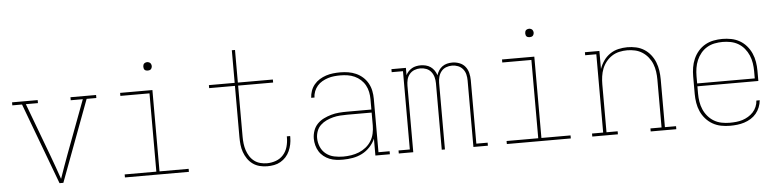

<svg xmlns="http://www.w3.org/2000/svg" viewBox="-45 -964 4890 1202"><g transform="rotate(-5 2400.0 -363.5)"><path d="M288 0 97 -511H36V-530H197V-511H121L246 -177Q260 -139 273.5 -101.5Q287 -64 300 -26Q313 -64 326.5 -101.5Q340 -139 354 -177L479 -511H403V-530H564V-511H503L312 0Z M699 0V-19H898V-511H715V-530H918V-19H1101V0ZM900 -654Q895 -654 889.5 -655.5Q884 -657 880.5 -660.5Q877 -664 875.5 -669.5Q874 -675 874 -680Q874 -685 875.5 -690.5Q877 -696 880.5 -699.5Q884 -703 889.5 -705Q895 -707 900 -707Q905 -707 910.5 -705Q916 -703 919.5 -699.5Q923 -696 925 -690.5Q927 -685 927 -680Q927 -675 925 -669.5Q923 -664 919.5 -660.5Q916 -657 910.5 -655.5Q905 -654 900 -654Z M1593 8Q1569 8 1545.5 2Q1522 -4 1502.5 -18Q1483 -32 1469.5 -52Q1456 -72 1448 -94.5Q1440 -117 1437.5 -141Q1435 -165 1435 -189V-511H1273V-530H1435V-735H1455V-530H1675V-511H1455V-189Q1455 -168 1457.5 -146.5Q1460 -125 1466.5 -105Q1473 -85 1484.5 -66.5Q1496 -48 1513 -35Q1530 -22 1551 -16.5Q1572 -11 1593 -11Q1622 -11 1649.5 -21Q1677 -31 1696 -52.5Q1715 -74 1723 -102.5Q1731 -131 1731 -159Q1731 -162 1731 -164Q1731 -166 1731 -168H1752Q1752 -165 1752 -163Q1752 -161 1752 -158Q1752 -137 1747.5 -115.5Q1743 -94 1734 -74Q1725 -54 1710.5 -38Q1696 -22 1677 -11Q1658 0 1636.5 4Q1615 8 1593 8Z M2069 8Q2048 8 2026.5 5.5Q2005 3 1985 -5Q1965 -13 1948 -26.5Q1931 -40 1920 -58Q1909 -76 1903.5 -97Q1898 -118 1898 -139Q1898 -164 1906.5 -188.5Q1915 -213 1932.5 -231Q1950 -249 1972.5 -260Q1995 -271 2019.5 -278Q2044 -285 2069 -287Q2094 -289 2119 -289H2273V-355Q2273 -377 2268.5 -399.5Q2264 -422 2253 -442Q2242 -462 2225 -477.5Q2208 -493 2187 -502.5Q2166 -512 2143.5 -515.5Q2121 -519 2098 -519Q2078 -519 2058.5 -517Q2039 -515 2020 -509Q2001 -503 1983.5 -493Q1966 -483 1953 -468Q1940 -453 1932.5 -434Q1925 -415 1925 -395H1904Q1905 -417 1912.5 -438.5Q1920 -460 1934.5 -477.5Q1949 -495 1968.5 -507Q1988 -519 2009.5 -526Q2031 -533 2053.5 -535.5Q2076 -538 2098 -538Q2124 -538 2149 -534Q2174 -530 2197.5 -519.5Q2221 -509 2240 -492Q2259 -475 2271.5 -452.5Q2284 -430 2289 -405Q2294 -380 2294 -355V-19H2364V0H2273V-106Q2261 -78 2239 -54.5Q2217 -31 2189.5 -17Q2162 -3 2131 2.5Q2100 8 2069 8ZM2072 -11Q2097 -11 2122.5 -15Q2148 -19 2171.5 -28.5Q2195 -38 2215 -54Q2235 -70 2248.5 -91.5Q2262 -113 2267.5 -138.5Q2273 -164 2273 -189V-270H2119Q2097 -270 2074.5 -268.5Q2052 -267 2030.5 -261.5Q2009 -256 1988.5 -246.5Q1968 -237 1951.5 -221.5Q1935 -206 1927 -184.5Q1919 -163 1919 -141Q1919 -112 1930.5 -85Q1942 -58 1964.5 -40.5Q1987 -23 2015.5 -17Q2044 -11 2072 -11Z M2420 0V-19H2491V-511H2420V-530H2511V-484Q2517 -497 2527 -507.5Q2537 -518 2549 -525Q2561 -532 2575.5 -535Q2590 -538 2604 -538Q2620 -538 2636.5 -534Q2653 -530 2666.5 -520.5Q2680 -511 2689.5 -497Q2699 -483 2704 -467Q2709 -483 2718 -497Q2727 -511 2740.5 -520.5Q2754 -530 2770 -534Q2786 -538 2803 -538Q2826 -538 2848 -529.5Q2870 -521 2884 -503.5Q2898 -486 2903.5 -463.5Q2909 -441 2909 -418V-19H2980V0H2889V-418Q2889 -437 2884.5 -456Q2880 -475 2867.5 -490Q2855 -505 2837 -512Q2819 -519 2800 -519Q2780 -519 2762 -512Q2744 -505 2732 -490Q2720 -475 2715 -456Q2710 -437 2710 -418V0H2690V-418Q2690 -437 2685 -456Q2680 -475 2668 -490Q2656 -505 2638 -512Q2620 -519 2600 -519Q2581 -519 2563 -512Q2545 -505 2532.5 -490Q2520 -475 2515.5 -456Q2511 -437 2511 -418V0Z M3099 0V-19H3298V-511H3115V-530H3318V-19H3501V0ZM3300 -654Q3295 -654 3289.5 -655.5Q3284 -657 3280.5 -660.5Q3277 -664 3275.5 -669.5Q3274 -675 3274 -680Q3274 -685 3275.5 -690.5Q3277 -696 3280.5 -699.5Q3284 -703 3289.5 -705Q3295 -707 3300 -707Q3305 -707 3310.5 -705Q3316 -703 3319.5 -699.5Q3323 -696 3325 -690.5Q3327 -685 3327 -680Q3327 -675 3325 -669.5Q3323 -664 3319.5 -660.5Q3316 -657 3310.5 -655.5Q3305 -654 3300 -654Z M3636 0V-19H3706V-511H3636V-530H3727V-417Q3737 -445 3753.5 -468.5Q3770 -492 3794 -508.5Q3818 -525 3846.5 -531.5Q3875 -538 3903 -538Q3931 -538 3958 -532Q3985 -526 4008 -511.5Q4031 -497 4048.5 -475Q4066 -453 4076 -427.5Q4086 -402 4090 -374.5Q4094 -347 4094 -320V-19H4164V0H4003V-19H4073V-320Q4073 -345 4069.5 -370Q4066 -395 4057 -418Q4048 -441 4032 -461Q4016 -481 3995 -494.5Q3974 -508 3949.5 -513.5Q3925 -519 3900 -519Q3875 -519 3850.5 -513.5Q3826 -508 3805 -494.5Q3784 -481 3768 -461Q3752 -441 3743 -418Q3734 -395 3730.5 -370Q3727 -345 3727 -320V-19H3797V0Z M4501 8Q4473 8 4445 2.5Q4417 -3 4392.5 -17Q4368 -31 4349 -52.5Q4330 -74 4318.5 -100Q4307 -126 4302.5 -154Q4298 -182 4298 -210V-320Q4298 -348 4302.5 -376Q4307 -404 4318.5 -430Q4330 -456 4348.5 -477.5Q4367 -499 4391.5 -513Q4416 -527 4444 -532.5Q4472 -538 4500 -538Q4528 -538 4556 -532.5Q4584 -527 4608.5 -513Q4633 -499 4651.5 -477.5Q4670 -456 4681.5 -430Q4693 -404 4697.5 -376Q4702 -348 4702 -320V-256H4319V-210Q4319 -184 4323 -159Q4327 -134 4337 -110.5Q4347 -87 4364 -67Q4381 -47 4403 -34Q4425 -21 4450.5 -16Q4476 -11 4501 -11Q4521 -11 4541.5 -13Q4562 -15 4581 -21Q4600 -27 4617.5 -37.5Q4635 -48 4648.5 -62.5Q4662 -77 4670 -96Q4678 -115 4679 -135H4700Q4698 -113 4689.5 -91.5Q4681 -70 4666.5 -52.5Q4652 -35 4632.5 -23Q4613 -11 4591 -4Q4569 3 4546.5 5.5Q4524 8 4501 8ZM4319 -274H4681V-320Q4681 -345 4677 -370.5Q4673 -396 4663 -419.5Q4653 -443 4636.5 -463Q4620 -483 4598 -496Q4576 -509 4550.5 -514Q4525 -519 4500 -519Q4475 -519 4449.5 -514Q4424 -509 4402 -496Q4380 -483 4363.5 -463Q4347 -443 4337 -419.5Q4327 -396 4323 -370.5Q4319 -345 4319 -320Z"/></g></svg>

Font: Iosevka Slab Thin Extended
Style: Regular
Weight: 100
Width: 7
Monospace: yes
Designer: Belleve Invis
Foundry: Belleve Invis
Version: Version 11.1.1; ttfautohint (v1.8.3)